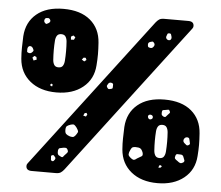

<svg xmlns="http://www.w3.org/2000/svg" viewBox="-51 -762 948 824"><g transform="rotate(5 423.0 -350.0)"><path d="M190 -345Q120 -345 76.5 -380.5Q33 -416 28 -476Q26 -502 26.5 -523.5Q27 -545 28 -573Q32 -634 74.5 -669.5Q117 -705 190 -705Q264 -705 306 -669.5Q348 -634 352 -573Q354 -545 354 -523.5Q354 -502 352 -476Q348 -416 304 -380.5Q260 -345 190 -345ZM114 0Q90 0 90 -20Q90 -26 94 -31L588 -681Q595 -690 602.5 -695Q610 -700 624 -700H728Q752 -700 752 -680Q752 -674 748 -669L254 -19Q247 -10 239.5 -5Q232 0 218 0ZM138 -650Q135 -659 128 -660Q122 -660 118.5 -659Q115 -658 113 -653Q109 -643 118 -636Q122 -633 124.5 -635Q127 -637 132 -639Q139 -644 138 -650ZM651 -640Q645 -640 643.5 -636.5Q642 -633 640 -627Q637 -619 644 -613Q652 -608 658 -612Q664 -617 662 -626Q660 -632 659 -636Q658 -640 651 -640ZM589 -594Q585 -599 582 -598.5Q579 -598 573 -596Q564 -593 564 -585Q564 -578 565.5 -575Q567 -572 573 -571Q583 -568 589 -577Q596 -586 589 -594ZM190 -453Q203 -453 208.5 -461.5Q214 -470 215 -483Q218 -526 215 -566Q214 -579 208.5 -587.5Q203 -596 190 -596Q177 -596 171.5 -587.5Q166 -579 165 -566Q162 -526 165 -483Q166 -470 171.5 -461.5Q177 -453 190 -453ZM242 -595 232 -589 233 -576 246 -577 251 -588ZM73 -526Q67 -535 58 -533Q51 -530 50 -520Q50 -513 50 -509.5Q50 -506 56 -504Q66 -500 74 -510Q78 -514 77 -517.5Q76 -521 73 -526ZM303 -504H294L287 -495L298 -488L307 -495ZM92 -489 83 -493 75 -485 81 -473 94 -478ZM425 -406Q415 -410 409 -402Q405 -396 404 -393Q403 -390 407 -384Q410 -379 413.5 -379Q417 -379 424 -381Q429 -382 429.5 -385Q430 -388 430 -393Q430 -398 430 -401Q430 -404 425 -406ZM172 -377 167 -381 162 -378V-372L170 -369ZM656 5Q586 5 542.5 -30.5Q499 -66 494 -126Q492 -152 492.5 -173.5Q493 -195 494 -223Q498 -284 540.5 -319.5Q583 -355 656 -355Q730 -355 772 -319.5Q814 -284 818 -223Q820 -195 820 -173.5Q820 -152 818 -126Q814 -66 770 -30.5Q726 5 656 5ZM682 -308Q679 -314 675 -313Q671 -312 664 -311Q658 -310 654 -309.5Q650 -309 649 -303Q648 -295 649 -290.5Q650 -286 657 -282Q664 -279 667 -282Q670 -285 675 -291Q680 -296 682.5 -299Q685 -302 682 -308ZM606 -284Q598 -287 593 -282Q589 -277 593 -270Q596 -264 603 -265Q611 -267 612 -273Q613 -281 606 -284ZM327 -269 319 -267 314 -256 326 -253 331 -262ZM656 -103Q669 -103 674.5 -111.5Q680 -120 681 -133Q684 -176 681 -216Q680 -229 674.5 -237.5Q669 -246 656 -246Q643 -246 637.5 -237.5Q632 -229 631 -216Q628 -176 631 -133Q632 -120 637.5 -111.5Q643 -103 656 -103ZM290 -202Q284 -210 279.5 -213Q275 -216 265 -213Q253 -209 248 -205Q243 -201 243 -188Q243 -176 248 -171Q253 -166 265 -162Q276 -159 281.5 -162Q287 -165 293 -175Q299 -183 297.5 -188Q296 -193 290 -202ZM768 -202Q758 -203 753 -193Q749 -184 756 -177Q762 -172 765.5 -169Q769 -166 775 -169Q782 -173 780.5 -177.5Q779 -182 778 -189Q777 -195 775.5 -198Q774 -201 768 -202ZM550 -141Q537 -141 533 -135.5Q529 -130 524 -117Q521 -107 524 -102Q527 -97 535 -91Q543 -85 548 -86Q553 -87 560 -93Q571 -100 578 -103.5Q585 -107 582 -119Q577 -133 570.5 -137Q564 -141 550 -141ZM758 -116Q755 -126 745 -126Q736 -126 731 -126.5Q726 -127 723 -119Q720 -110 723 -106Q726 -102 734 -97Q741 -91 746 -89.5Q751 -88 759 -93Q765 -98 763 -103Q761 -108 758 -116ZM260 -104Q256 -111 252 -111.5Q248 -112 240 -111Q231 -109 226 -108Q221 -107 219 -98Q218 -88 220 -82.5Q222 -77 232 -73Q240 -68 243.5 -73Q247 -78 254 -85Q259 -90 261 -93.5Q263 -97 260 -104ZM209 -68Q205 -73 203 -75Q201 -77 196 -75Q191 -73 191.5 -70Q192 -67 192 -62Q192 -57 192.5 -54.5Q193 -52 198 -50Q202 -49 204 -51Q206 -53 209 -57Q213 -63 209 -68ZM663 -73 657 -71 655 -61 665 -63 669 -69Z"/></g></svg>

Font: Rubik Moonrocks
Style: Regular
Weight: 400
Designer: Hubert and Fischer, NaN
Foundry: Hubert and Fischer, NaN
Version: Version 2.200